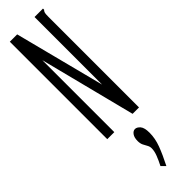

<svg xmlns="http://www.w3.org/2000/svg" viewBox="-309 -608 868 868"><g transform="rotate(-45 125.0 -174.0)"><path d="M23 -623H70L181 -191V-623H235V-616Q229 -610 227.5 -603Q226 -596 226 -579V0H185L68 -460V0H23ZM126 275 107 256Q119 233 127.5 211Q136 189 136 172Q136 160 130.5 150.5Q125 141 119.5 130Q114 119 114 103Q114 81 123 68.5Q132 56 144 56Q156 56 167.5 69Q179 82 179 115Q179 151 165 188.5Q151 226 126 275Z"/></g></svg>

Font: Inconsolata UltraCondensed
Style: Regular
Weight: 400
Width: 1
Monospace: yes
Designer: Raph Levien, Cyreal, Brenton Simpson
Foundry: Raph Levien, Cyreal, Google
Version: Version 3.001; ttfautohint (v1.8.2.53-6de2)